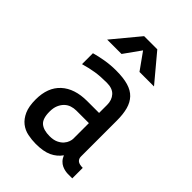

<svg xmlns="http://www.w3.org/2000/svg" viewBox="-213 -808 907 907"><g transform="rotate(45 240.5 -354.0)"><path d="M406 0Q399 0 388.5 -2Q378 -4 367 -9Q356 -14 346.5 -24Q337 -34 331 -49Q312 -22 281 -7.5Q250 7 199 7Q172 7 145 1.5Q118 -4 97 -20.5Q76 -37 63 -66Q50 -95 50 -141Q50 -222 97 -265Q144 -308 228 -308H307V-362Q307 -394 288.5 -414.5Q270 -435 232 -435Q189 -435 157 -430Q125 -425 87 -414V-487Q115 -495 150 -501Q185 -507 222 -507Q271 -507 303.5 -497.5Q336 -488 355.5 -467.5Q375 -447 383.5 -416Q392 -385 392 -342V-102Q392 -87 402 -78.5Q412 -70 436 -70V0ZM219 -65Q245 -65 262 -73Q279 -81 289 -92.5Q299 -104 303 -116Q307 -128 307 -135V-240H223Q207 -240 191.5 -235Q176 -230 164 -218.5Q152 -207 144.5 -189.5Q137 -172 137 -147Q137 -100 158 -82.5Q179 -65 219 -65ZM305 -580 245 -664 185 -580H89L201 -715H289L402 -580Z"/></g></svg>

Font: Share
Style: Regular
Weight: 400
Designer: Ralph du Carrois
Version: Version 1.002